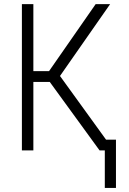

<svg xmlns="http://www.w3.org/2000/svg" viewBox="-20 -731 626 933"><path d="M221.7 -333H142.1V0H86.4V-710.9H142.1V-385.3H218.3L444.8 -710.9H515.1L271.5 -361.8L533.2 0H463.9ZM543.5 182.1H489.3V-52.2H543.5Z"/></svg>

Font: MAUL Condensed Light
Style: Light
Weight: 300
Designer: MAUL
Version: Version 2.137; 2017; ttfautohint (v1.8.3)